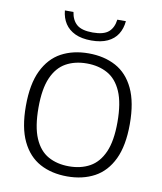

<svg xmlns="http://www.w3.org/2000/svg" viewBox="-88 -859 791 936"><g transform="rotate(10 308.0 -390.5)"><path d="M308 7Q230.5 7 172.8 -24.2Q115 -55.5 82.8 -122.5Q50.5 -189.5 50.5 -297Q50.5 -405 83 -472.2Q115.5 -539.5 173.2 -570.8Q231 -602 308 -602Q385 -602 443 -570.8Q501 -539.5 533 -472Q565 -404.5 565 -297Q565 -190 532.8 -122.8Q500.5 -55.5 442.5 -24.2Q384.5 7 308 7ZM308 -43Q367 -43 411 -67.5Q455 -92 479.5 -147.2Q504 -202.5 504 -295.5Q504 -390.5 479.5 -446.8Q455 -503 410.8 -527.5Q366.5 -552 308 -552Q249 -552 205 -527.5Q161 -503 136.8 -447.8Q112.5 -392.5 112.5 -299.5Q112.5 -204.5 136.8 -148.2Q161 -92 205 -67.5Q249 -43 308 -43ZM309 -666Q261 -666 228.5 -681.2Q196 -696.5 178.2 -723.8Q160.5 -751 157 -788H199.5Q205.5 -747.5 230.2 -726.5Q255 -705.5 309 -705.5Q363 -705.5 387.2 -726.5Q411.5 -747.5 416.5 -788H459Q455.5 -750.5 438.2 -723.2Q421 -696 388.8 -681Q356.5 -666 309 -666Z"/></g></svg>

Font: Encode Sans SC Light
Style: Regular
Weight: 300
Version: Version 3.002